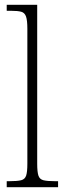

<svg xmlns="http://www.w3.org/2000/svg" viewBox="-20 -780 270 800"><path d="M8 0V-25H19Q52 -25 68 -29Q84 -33 89 -48.5Q94 -64 94 -98V-660Q94 -695 88.5 -711Q83 -727 68.5 -731Q54 -735 27 -735H8V-760H135V-98Q135 -64 140 -48.5Q145 -33 161 -29Q177 -25 210 -25H222V0Z"/></svg>

Font: Noto Serif Lao Condensed ExtraLight
Style: Regular
Weight: 200
Width: 3
Designer: Monotype Design Team
Foundry: Monotype Imaging Inc.
Version: Version 2.003; ttfautohint (v1.8.4.7-5d5b)